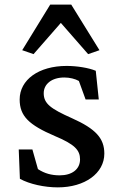

<svg xmlns="http://www.w3.org/2000/svg" viewBox="-20 -801 515 830"><path d="M230 9C347 9 431 -52 431 -137C431 -203 394 -244 291 -290C199 -331 169 -353 169 -398C169 -438 204 -466 258 -466C282 -466 305 -460 321 -451L350 -371H407L394 -495C363 -508 312 -516 268 -516C147 -516 65 -456 65 -371C65 -299 105 -261 217 -213C303 -177 326 -152 326 -112C326 -69 291 -43 238 -43C203 -43 173 -51 144 -70L120 -155H61L66 -28C108 -5 172 9 230 9ZM76 -584 125 -567 243 -702 361 -567 410 -584 288 -781H197Z"/></svg>

Font: TPK Tissa Web Medium
Style: Regular
Weight: 500
Designer: Jacques Le Bailly, Suppakit Chalermlarp | Katatrad Co.,Ltd.
Foundry: Jacques Le Bailly, Cadson Demak Co.,Ltd.
Version: Version 5.000;Glyphs 3.1.2 (3151)